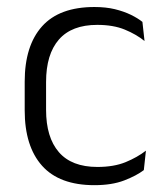

<svg xmlns="http://www.w3.org/2000/svg" viewBox="-20 -518 472 548"><path d="M249.5 10.5Q149.5 10.5 100 -45Q50.5 -100.5 50.5 -203V-285Q50.5 -387.5 100 -442.8Q149.5 -498 249.5 -498Q282 -498 307.8 -491.8Q333.5 -485.5 353.5 -475.8Q373.5 -466 386.5 -455.5L392.5 -401Q369 -420 336.2 -433.5Q303.5 -447 257.5 -447Q184.5 -447 148 -405Q111.5 -363 111.5 -284V-204.5Q111.5 -126 148 -83.8Q184.5 -41.5 258 -41.5Q305 -41.5 338.5 -55.2Q372 -69 396.5 -88L390.5 -32.5Q369.5 -16.5 334.5 -3Q299.5 10.5 249.5 10.5Z"/></svg>

Font: Anek Devanagari Light
Style: Regular
Weight: 300
Designer: Kailash Malviya (Devanagari) & Yesha Goshar (Latin)
Foundry: Ek Type
Version: Version 1.003